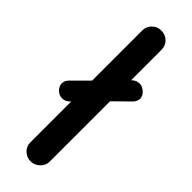

<svg xmlns="http://www.w3.org/2000/svg" viewBox="-257 -740 767 767"><g transform="rotate(45 126.5 -356.5)"><path d="M72 -39V-271L67 -266Q54 -254 37 -254Q20 -254 7 -267Q-6 -280 -6 -296Q-6 -311 7 -324L72 -389V-673Q72 -694 87.5 -710Q103 -726 126 -726Q150 -726 165.5 -710.5Q181 -695 181 -673V-500L184 -503Q198 -515 214 -515Q231 -515 245 -502Q259 -489 259 -474Q259 -458 245 -444L181 -381V-39Q181 -19 164.5 -3Q148 13 126 13Q104 13 88 -2.5Q72 -18 72 -39Z"/></g></svg>

Font: 寒蝉全圆体 Bold
Style: Regular
Weight: 700
Designer: Warren2060
      Designed by Motoya company      

      [Varela Round]
      Joe Prince(Latin component); Avraham Cornf
Foundry: ChillType
Version: Version 3.200